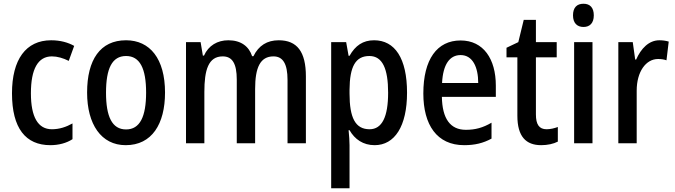

<svg xmlns="http://www.w3.org/2000/svg" viewBox="-20 -765 3601 1025"><path d="M249 10C293 10 335 -1 367 -22V-106C333 -87 297 -75 257 -75C183 -75 145 -140 145 -267C145 -397 183 -464 257 -464C286 -464 317 -455 347 -440L376 -520C344 -538 303 -550 253 -550C118 -550 44 -447 44 -267C44 -80 117 10 249 10Z M861 -271C861 -452 780 -550 653 -550C515 -550 445 -446 445 -271C445 -102 520 10 651 10C791 10 861 -103 861 -271ZM546 -270C546 -399 578 -466 653 -466C727 -466 760 -399 760 -271C760 -142 727 -74 653 -74C578 -74 546 -143 546 -270Z M1468 -550C1406 -550 1361 -522 1333 -465H1326C1309 -517 1267 -550 1199 -550C1141 -550 1093 -522 1069 -468H1063L1051 -540H973V0H1071V-274C1071 -391 1092 -464 1169 -464C1220 -464 1244 -426 1244 -340V0H1342V-290C1342 -404 1369 -464 1440 -464C1490 -464 1515 -425 1515 -338V0H1613V-357C1613 -489 1566 -550 1468 -550Z M1977 -550C1918 -550 1877 -522 1846 -467H1841L1828 -540H1748V240H1846V10C1846 -11 1844 -40 1841 -70H1846C1874 -21 1919 10 1980 10C2087 10 2153 -91 2153 -270C2153 -454 2088 -550 1977 -550ZM1952 -466C2022 -466 2052 -398 2052 -270C2052 -142 2020 -75 1953 -75C1877 -75 1846 -136 1846 -266V-286C1847 -410 1878 -466 1952 -466Z M2439 -549C2313 -549 2240 -448 2240 -266C2240 -99 2312 10 2458 10C2515 10 2560 -1 2604 -25V-110C2558 -83 2517 -72 2467 -72C2384 -72 2341 -131 2339 -248H2627V-308C2627 -450 2561 -549 2439 -549ZM2439 -471C2503 -471 2533 -407 2533 -322H2340C2345 -422 2381 -471 2439 -471Z M2898 -75C2858 -75 2841 -101 2841 -154V-459H2952V-540H2841V-659H2776L2747 -540L2684 -510V-459H2742V-147C2742 -36 2788 10 2869 10C2903 10 2935 3 2958 -9V-87C2939 -80 2918 -75 2898 -75Z M3095 -745C3060 -745 3039 -725 3039 -683C3039 -642 3061 -621 3095 -621C3129 -621 3150 -642 3150 -683C3150 -724 3130 -745 3095 -745ZM3143 -540H3045V0H3143Z M3500 -550C3444 -550 3402 -506 3376 -447H3371L3358 -540H3281V0H3379V-281C3379 -382 3428 -450 3493 -450C3509 -450 3525 -448 3538 -443L3550 -543C3534 -548 3516 -550 3500 -550Z"/></svg>

Font: Noto Sans Armenian Condensed Medium
Style: Regular
Weight: 500
Width: 3
Designer: Monotype Design Team
Foundry: Monotype Imaging Inc.
Version: Version 2.008